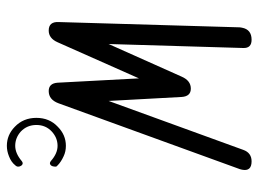

<svg xmlns="http://www.w3.org/2000/svg" viewBox="-114 -497 728 540"><g transform="rotate(90 250.0 -227.0)"><path d="M448.7 -21Q448.7 -11.2 445.8 -7.3Q442.9 -3.4 439 -3.4Q436 -3.4 432.6 -6.3Q411.6 -24.9 390.1 -24.9Q367.7 -24.9 350.1 -8.8Q331.5 8.3 331.5 34.7Q331.5 61 350.1 78.6Q367.7 94.2 390.1 94.2Q411.1 94.2 432.6 76.2Q436 73.2 439 73.2Q442.9 73.2 445.8 77.1Q448.7 81.1 448.7 85.7Q448.7 90.3 444.8 94.2Q436 105.5 419.4 111.8Q404.8 117.7 390.1 117.7Q359.4 117.7 336.4 95.2Q311.5 71.3 311.5 34.7Q311.5 -2 336.4 -25.4Q359.4 -48.3 390.1 -48.3Q406.2 -48.3 419.4 -42Q435.5 -34.7 445.3 -24.9Q448.5 -21.2 448.7 -21ZM457.3 -543.7Q456.8 -540.3 455.8 -537.8L270.5 -27.6Q260.3 0 236.1 0Q214.4 0 212.6 -25.1L200.4 -253.7L98.9 -25.1Q87.9 0 65.9 0Q40.8 0 42 -27.6L56.9 -537.8Q57.1 -540.3 57.9 -543.7Q63 -570.6 91.8 -570.6Q116 -570.6 115 -546.9L103.8 -168.5L195.6 -374Q206.8 -399.7 229.2 -399.7Q251 -399.7 252.7 -374L263.9 -168.5L401.4 -546.9Q409.7 -570.6 433.8 -570.6Q462.6 -570.6 457.3 -543.7Z"/></g></svg>

Font: EnergyBar
Style: Regular
Weight: 400
Italic angle: -10°
Version: 1.0 2000-03-28